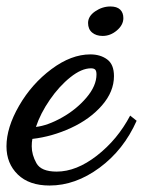

<svg xmlns="http://www.w3.org/2000/svg" viewBox="-37 -529 442 593"><path d="M-17 -77Q-17 -135 22 -202.5Q61 -270 122 -315.5Q183 -361 242 -361Q273 -361 294 -345.5Q315 -330 315 -294Q315 -246 278 -203.5Q241 -161 182.5 -134Q124 -107 63 -100Q61 -90 61 -77Q61 -51 75.5 -25Q90 1 138 1Q199 1 262.5 -48.5Q326 -98 365 -172L385 -156Q345 -66 270.5 -11Q196 44 116 44Q53 44 18 10Q-17 -24 -17 -77ZM261 -299Q261 -310 257 -314Q253 -318 244 -318Q215 -318 180.5 -290.5Q146 -263 117 -221Q88 -179 74 -137Q110 -141 154.5 -166Q199 -191 230 -227.5Q261 -264 261 -299ZM235 -458Q235 -479 257 -494Q279 -509 304 -509Q324 -509 334 -499.5Q344 -490 344 -473Q344 -452 324 -435Q304 -418 280 -418Q260 -418 247.5 -428.5Q235 -439 235 -458Z"/></svg>

Font: Dancing Script
Style: Bold
Weight: 700
Designer: Pablo Impallari
Foundry: Pablo Impallari
Version: Version 2.000